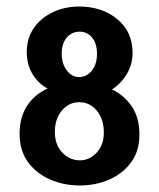

<svg xmlns="http://www.w3.org/2000/svg" viewBox="-20 -558 487 588"><path d="M407 -146Q407 -197 384 -231.5Q361 -266 323 -284Q351 -302 368.5 -331.5Q386 -361 386 -396Q386 -461 339 -499.5Q292 -538 223 -538Q178 -538 141.5 -520.5Q105 -503 83.5 -472Q62 -441 62 -398Q62 -360 80 -330.5Q98 -301 126 -287Q86 -269 63 -234Q40 -199 40 -148Q40 -97 65.5 -62Q91 -27 133 -8.5Q175 10 224 10Q274 10 315.5 -8.5Q357 -27 382 -61.5Q407 -96 407 -146ZM277 -393Q277 -361 261 -341.5Q245 -322 222 -322Q200 -322 184.5 -342.5Q169 -363 169 -393Q169 -425 184.5 -443Q200 -461 224 -461Q247 -461 262 -443Q277 -425 277 -393ZM298 -152Q298 -114 276 -90.5Q254 -67 225 -67Q193 -67 170.5 -91Q148 -115 148 -154Q148 -194 169.5 -219.5Q191 -245 223 -245Q255 -245 276.5 -219Q298 -193 298 -152Z"/></svg>

Font: Lisu Bosa ExtraBold
Style: Regular
Weight: 800
Designer: David Morse, Annie Olsen, Victor Gaultney, Frank Grießhammer (Latin)
Foundry: SIL International
Version: Version 2.000